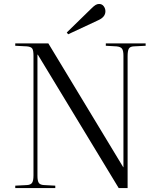

<svg xmlns="http://www.w3.org/2000/svg" viewBox="-20 -949 807 969"><path d="M57 0V-12L116 -15Q135 -16 142 -26.5Q149 -37 149 -64V-668Q149 -694 143 -703.5Q137 -713 116 -715L57 -718V-730H224L602 -105H603V-668Q603 -693 596 -703Q589 -713 568 -715L514 -718V-730H715V-718L655 -715Q636 -714 630 -703Q624 -692 624 -665V0H579L171 -673H169V-62Q169 -37 175.5 -26.5Q182 -16 202 -15L259 -12V0ZM324 -776 317 -785 441 -906Q454 -919 462.5 -924Q471 -929 480 -929Q495 -929 503.5 -917.5Q512 -906 512 -892Q512 -863 476 -847Z"/></svg>

Font: Literata 72pt Light
Style: Regular
Weight: 300
Designer: Latin by Veronika Burian and Jose Scaglione. Greek by Irene Vlachou. Cyrillic by Vera Evstafieva.
Foundry: TypeTogether
Version: Version 3.002